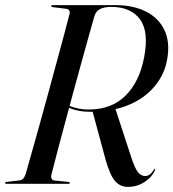

<svg xmlns="http://www.w3.org/2000/svg" viewBox="-29 -720 679 752"><path d="M578.5 -55Q567 -26.5 537.2 -7.2Q507.5 12 472 12Q441.5 12 421.8 -10.8Q402 -33.5 385 -93L334 -282Q331 -282 327.5 -282Q300 -282 278.8 -286.2Q257.5 -290.5 241.5 -297.5Q219.5 -216.5 200.8 -145.8Q182 -75 172.5 -36Q170 -27.5 173 -20.8Q176 -14 184.5 -13L238.5 -7.5Q244.5 -7 244.5 -3.5Q244.5 0 239.5 0H-3.5Q-9 0 -9 -3Q-9 -7.5 -2.5 -7.5L47.5 -13.5Q63.5 -15 71 -37Q79.5 -66.5 93.5 -116Q107.5 -165.5 124.5 -226.2Q141.5 -287 159 -351.5Q176.5 -416 193 -476.8Q209.5 -537.5 222.8 -586.8Q236 -636 243.5 -666Q247 -683 230 -685.5L178 -692Q171.5 -693 171.5 -696.5Q171.5 -700 176.5 -700H422Q492.5 -700 542.5 -674.8Q592.5 -649.5 615 -602.2Q637.5 -555 626 -489Q614.5 -418.5 561.8 -365.8Q509 -313 423.5 -292.5L483.5 -108.5Q499 -60.5 511.5 -45.5Q524 -30.5 539.5 -30.5Q558.5 -30.5 573.5 -55Q576 -59.5 578 -59Q579.5 -58.5 578.5 -55ZM340.5 -656Q331 -622.5 315.2 -566.2Q299.5 -510 280.8 -441.8Q262 -373.5 243.5 -305Q279 -291 317.5 -291Q408 -291 462.8 -345.5Q517.5 -400 535.5 -495.5Q555 -596.5 519 -644.8Q483 -693 406.5 -693Q380 -693 363.2 -684.8Q346.5 -676.5 340.5 -656Z"/></svg>

Font: Fraunces 144pt
Style: Italic
Weight: 400
Italic angle: -16°
Version: Version 1.000;[b76b70a41]